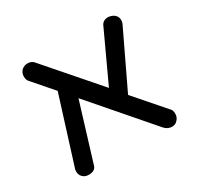

<svg xmlns="http://www.w3.org/2000/svg" viewBox="-130 -730 904 883"><g transform="rotate(-30 321.5 -288.5)"><path d="M588 -41Q588 -19 571 -5Q561 4 546 4Q525 4 508 -13L238 -325L146 -25Q140 4 104 4Q84 4 72 -8Q60 -20 60 -38Q60 -48 63 -55L172 -402L80 -508Q70 -518 70 -537Q70 -556 84 -570Q98 -581 114 -581Q137 -581 149 -565L383 -296L503 -555Q513 -580 542 -580Q550 -580 563 -575Q588 -563 588 -538Q588 -526 582 -515L443 -224L578 -69Q588 -60 588 -41Z"/></g></svg>

Font: 寒蝉全圆体
Style: Regular
Weight: 400
Designer: Warren2060
      Designed by Motoya company      

      [Varela Round]
      Joe Prince(Latin component); Avraham Cornf
Foundry: ChillType
Version: Version 3.200